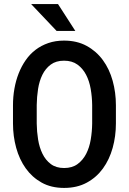

<svg xmlns="http://www.w3.org/2000/svg" viewBox="-20 -922 640 952"><path d="M554.7 -309.6Q554.7 -246.6 538.6 -188.7Q522.5 -130.9 490.5 -86.7Q458.5 -42.5 410.4 -16.4Q362.3 9.8 297.9 9.8Q233.9 9.8 186.5 -16.6Q139.2 -43 107.7 -87.2Q76.2 -131.3 60.3 -189Q44.4 -246.6 44.4 -309.6V-400.4Q44.4 -442.4 51.5 -482.4Q58.6 -522.5 72.5 -557.9Q86.4 -593.3 107.2 -623.3Q127.9 -653.3 156 -674.8Q184.1 -696.3 219.5 -708.5Q254.9 -720.7 297.4 -720.7Q361.8 -720.7 409.9 -694.3Q458 -668 490.2 -623.8Q522.5 -579.6 538.6 -521.5Q554.7 -463.4 554.7 -400.4ZM437 -401.4Q436.5 -441.4 429.7 -481Q422.9 -520.5 406.7 -551.5Q390.6 -582.5 364 -601.8Q337.4 -621.1 297.4 -621.1Q257.8 -621.1 231.7 -601.8Q205.6 -582.5 190.2 -551.3Q174.8 -520 168.7 -480.7Q162.6 -441.4 162.1 -401.4V-309.6Q162.6 -269.5 168.9 -230.2Q175.3 -190.9 190.7 -159.4Q206.1 -127.9 232.2 -108.4Q258.3 -88.9 297.9 -88.9Q337.9 -88.9 364.5 -108.4Q391.1 -127.9 407.2 -159.2Q423.3 -190.4 429.9 -230Q436.5 -269.5 437 -309.6ZM353.5 -768.6H260.7L134.3 -901.9H267.6Z"/></svg>

Font: TypoPRO Roboto Mono
Style: Regular
Weight: 500
Designer: Google
Version: Version 2.000986; 2015; ttfautohint (v1.3)